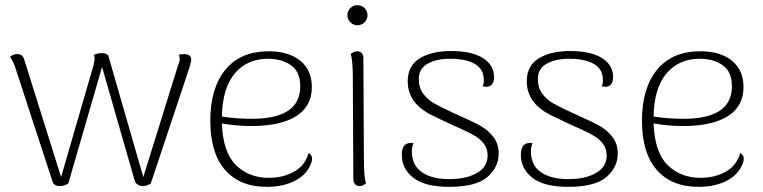

<svg xmlns="http://www.w3.org/2000/svg" viewBox="-20 -713 2960 745"><path d="M183 -11 37 -458Q34 -466 28.5 -476.5Q23 -487 19 -492Q30 -503 46 -503Q67 -503 73 -485L217 -26L343 -460Q347 -480 347 -484Q347 -496 344 -500Q358 -507 376 -507Q392 -507 400 -498L536 -26L671 -460Q677 -472 677 -484Q677 -494 674 -500Q680 -503 694 -503Q722 -503 722 -481Q722 -474 715 -451L565 -1Q549 9 535 9Q524 9 515 3.5Q506 -2 503 -11L376 -453L245 -1Q229 9 212 9Q189 9 183 -11Z M1191 -98Q1191 -86 1185 -74Q1167 -32 1121.5 -10Q1076 12 1015 12Q911 12 853.5 -53.5Q796 -119 796 -245Q796 -371 854.5 -442.5Q913 -514 1023 -514Q1100 -514 1145 -477.5Q1190 -441 1190 -375Q1190 -301 1129.5 -262.5Q1069 -224 955 -224Q898 -224 841 -234Q845 -122 895.5 -72.5Q946 -23 1023 -23Q1079 -23 1121.5 -47Q1164 -71 1177 -119Q1191 -112 1191 -98ZM841 -261Q895 -252 957 -252Q1145 -252 1145 -378Q1145 -435 1109 -460Q1073 -485 1020 -485Q939 -485 891 -428Q843 -371 841 -261Z M1328 -654Q1328 -670 1339.5 -681.5Q1351 -693 1367 -693Q1383 -693 1394.5 -681.5Q1406 -670 1406 -654Q1406 -638 1394.5 -626.5Q1383 -615 1367 -615Q1351 -615 1339.5 -626.5Q1328 -638 1328 -654ZM1400 -2Q1389 9 1375 9Q1364 9 1357.5 1.5Q1351 -6 1351 -19L1349 -412Q1349 -477 1341 -504Q1354 -514 1366 -514Q1377 -514 1383.5 -507Q1390 -500 1390 -487L1392 -94Q1392 -27 1400 -2Z M1539 -113Q1539 -164 1584 -158Q1578 -142 1578 -123Q1579 -71 1617.5 -44.5Q1656 -18 1722 -18Q1790 -18 1831 -42Q1872 -66 1872 -109Q1872 -137 1857 -156Q1842 -175 1820 -187.5Q1798 -200 1758 -218Q1730 -230 1716 -237Q1707 -241 1658.5 -264.5Q1610 -288 1586 -321Q1562 -354 1562 -398Q1562 -458 1608.5 -486.5Q1655 -515 1729 -515Q1810 -515 1853.5 -488Q1897 -461 1897 -413Q1897 -386 1878 -378Q1872 -376 1867 -376Q1863 -376 1853 -378Q1859 -392 1857 -407Q1856 -446 1821.5 -465.5Q1787 -485 1726 -485Q1674 -485 1639.5 -466Q1605 -447 1605 -406Q1605 -372 1622.5 -349Q1640 -326 1663.5 -312.5Q1687 -299 1739 -275L1772 -260Q1820 -239 1848 -222.5Q1876 -206 1895.5 -180Q1915 -154 1915 -117Q1915 -64 1871 -26Q1827 12 1722 12Q1629 12 1584 -23Q1539 -58 1539 -113Z M2001 -113Q2001 -164 2046 -158Q2040 -142 2040 -123Q2041 -71 2079.5 -44.5Q2118 -18 2184 -18Q2252 -18 2293 -42Q2334 -66 2334 -109Q2334 -137 2319 -156Q2304 -175 2282 -187.5Q2260 -200 2220 -218Q2192 -230 2178 -237Q2169 -241 2120.5 -264.5Q2072 -288 2048 -321Q2024 -354 2024 -398Q2024 -458 2070.5 -486.5Q2117 -515 2191 -515Q2272 -515 2315.5 -488Q2359 -461 2359 -413Q2359 -386 2340 -378Q2334 -376 2329 -376Q2325 -376 2315 -378Q2321 -392 2319 -407Q2318 -446 2283.5 -465.5Q2249 -485 2188 -485Q2136 -485 2101.5 -466Q2067 -447 2067 -406Q2067 -372 2084.5 -349Q2102 -326 2125.5 -312.5Q2149 -299 2201 -275L2234 -260Q2282 -239 2310 -222.5Q2338 -206 2357.5 -180Q2377 -154 2377 -117Q2377 -64 2333 -26Q2289 12 2184 12Q2091 12 2046 -23Q2001 -58 2001 -113Z M2866 -98Q2866 -86 2860 -74Q2842 -32 2796.5 -10Q2751 12 2690 12Q2586 12 2528.5 -53.5Q2471 -119 2471 -245Q2471 -371 2529.5 -442.5Q2588 -514 2698 -514Q2775 -514 2820 -477.5Q2865 -441 2865 -375Q2865 -301 2804.5 -262.5Q2744 -224 2630 -224Q2573 -224 2516 -234Q2520 -122 2570.5 -72.5Q2621 -23 2698 -23Q2754 -23 2796.5 -47Q2839 -71 2852 -119Q2866 -112 2866 -98ZM2516 -261Q2570 -252 2632 -252Q2820 -252 2820 -378Q2820 -435 2784 -460Q2748 -485 2695 -485Q2614 -485 2566 -428Q2518 -371 2516 -261Z"/></svg>

Font: Arima Madurai ExtraLight
Style: Regular
Weight: 275
Designer: Joana Correia and Natanael Gama
Foundry: NDISCOVER
Version: Version 1.020